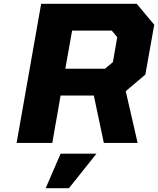

<svg xmlns="http://www.w3.org/2000/svg" viewBox="-20 -757 837 1017"><path d="M68 0 198 -737H704L797 -626L750 -362L646 -274L709 0H530L477 -251H301L257 0ZM326 -393H536L578 -428L601 -560L572 -595H362ZM222 240 301 57H491L345 240Z"/></svg>

Font: Tomorrow
Style: Bold Italic
Weight: 700
Italic angle: -10°
Designer: Tony de Marco, Monica Rizzolli
Foundry: Just in Type
Version: Version 2.002